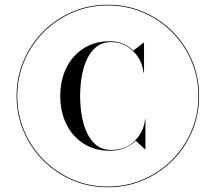

<svg xmlns="http://www.w3.org/2000/svg" viewBox="-20 -780 910 810"><path d="M50 -375Q50 -454.9 79.9 -524.7Q109.8 -594.5 162.6 -647.4Q215.5 -700.2 285.3 -730.1Q355.1 -760 435 -760Q514.9 -760 584.7 -730.1Q654.5 -700.2 707.4 -647.4Q760.2 -594.5 790.1 -524.7Q820 -454.9 820 -375Q820 -295.1 790.1 -225.3Q760.2 -155.5 707.4 -102.6Q654.5 -49.8 584.7 -19.9Q514.9 10 435 10Q355.1 10 285.3 -19.9Q215.5 -49.8 162.6 -102.6Q109.8 -155.5 79.9 -225.3Q50 -295.1 50 -375ZM53 -375Q53 -295.9 82.7 -226.6Q112.4 -157.4 164.9 -104.9Q217.4 -52.4 286.6 -22.7Q355.9 7 435 7Q514.1 7 583.4 -22.7Q652.6 -52.4 705.1 -104.9Q757.6 -157.4 787.3 -226.6Q817 -295.9 817 -375Q817 -454.1 787.3 -523.4Q757.6 -592.6 705.1 -645.1Q652.6 -697.6 583.4 -727.3Q514.1 -757 435 -757Q355.9 -757 286.6 -727.3Q217.4 -697.6 164.9 -645.1Q112.4 -592.6 82.7 -523.4Q53 -454.1 53 -375ZM593.6 -276.6V-150H592.1L552.5 -186.1Q532.8 -166.5 504.9 -155.2Q477.1 -144 443 -144Q379.8 -144 332.8 -173.9Q285.9 -203.8 260.1 -255.9Q234.2 -308.1 234.2 -375Q234.2 -441.9 260.1 -494.1Q285.9 -546.2 332.8 -576.1Q379.8 -606 443 -606Q472.5 -606 497.9 -595.6Q523.2 -585.2 542.5 -566.8L586.1 -600H587.6V-473.4H585.6Q581.5 -511 561.9 -540.1Q542.4 -569.2 512.8 -585.8Q483.2 -602.4 449 -602.4Q412.1 -602.4 386.9 -582.6Q361.8 -562.8 346.6 -529.7Q331.4 -496.6 324.7 -456.3Q318 -416 318 -375Q318 -334 324.7 -293.7Q331.4 -253.4 346.6 -220.3Q361.8 -187.2 386.9 -167.4Q412.1 -147.6 449 -147.6Q510.9 -147.6 548.8 -186Q586.8 -224.4 591.9 -276.6Z"/></svg>

Font: Bodoni* 72 Medium
Style: Regular
Weight: 500
Version: Version 1.002; ttfautohint (v0.97) -l 8 -r 50 -G 200 -x 14 -